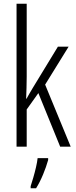

<svg xmlns="http://www.w3.org/2000/svg" viewBox="-20 -780 402 1021"><path d="M122 -372Q122 -341 121 -313Q120 -285 119 -255H121Q130 -271 137.5 -284Q145 -297 154 -312L288 -532H345L220 -330L356 0H300L184 -285L122 -198V0H68V-760H122ZM236 71Q226 107 209 148Q192 189 172 221H143V210Q149 192 157 164.5Q165 137 171.5 109Q178 81 180 61H236Z"/></svg>

Font: Noto Sans Gurmukhi ExtraCondensed Light
Style: Regular
Weight: 300
Width: 2
Designer: Jelle Bosma - Monotype Design Team
Foundry: Monotype Imaging Inc.
Version: Version 2.004; ttfautohint (v1.8.4.7-5d5b)